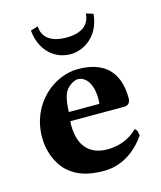

<svg xmlns="http://www.w3.org/2000/svg" viewBox="-104 -743 697 829"><g transform="rotate(-15 244.5 -328.5)"><path d="M431 -129C390 -87 336 -76 298 -76C220 -76 172 -121 172 -219C172 -226 173 -230 173 -235H413C437 -235 442 -252 442 -266C442 -351 409 -444 262 -444C157 -444 37 -351 37 -198C37 -140 58 -79 101 -40C139 -6 188 10 259 10C328 10 396 -25 446 -98C446 -111 441 -129 431 -129ZM143 -667 110 -657C117 -576 170 -514 251 -514C302 -514 380 -552 390 -657L358 -667C355 -603 298 -588 251 -588C188 -588 145 -613 143 -667ZM177 -275C178 -310 183 -348 197 -368C213 -392 240 -402 251 -402C278 -402 315 -376 315 -296C315 -290 315 -277 313 -275Z"/></g></svg>

Font: Libertinus Serif
Style: Bold
Weight: 700
Designer: Philipp H. Poll, Khaled Hosny
Foundry: Caleb Maclennan
Version: Version 7.050;RELEASE